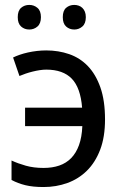

<svg xmlns="http://www.w3.org/2000/svg" viewBox="-20 -751 502 781"><path d="M157.2 9.8Q113.8 9.8 83.5 2.4Q53.2 -4.9 26.9 -19V-98.1Q53.2 -85.9 85.2 -76.9Q117.2 -67.9 157.2 -67.9Q192.9 -67.9 221.2 -77.6Q249.5 -87.4 269.5 -107.9Q289.6 -128.4 301.3 -160.6Q313 -192.9 314.9 -237.8H82V-313H314Q307.6 -394 272 -430.9Q236.3 -467.8 168 -467.8Q155.8 -467.8 141.4 -465.6Q127 -463.4 112.3 -459.7Q97.7 -456.1 84 -451.4Q70.3 -446.8 59.1 -441.9L33.2 -517.1Q44.9 -522.9 60.5 -528.3Q76.2 -533.7 93.8 -537.6Q111.3 -541.5 130.4 -543.7Q149.4 -545.9 168 -545.9Q217.8 -545.9 261.5 -530.8Q305.2 -515.6 337.4 -482.2Q369.6 -448.7 388.4 -395.3Q407.2 -341.8 407.2 -265.1Q407.2 -193.8 387.5 -142.1Q367.7 -90.3 333.5 -56.6Q299.3 -22.9 253.9 -6.6Q208.5 9.8 157.2 9.8ZM52.2 -681.2Q52.2 -707.5 65.9 -719.2Q79.6 -731 99.1 -731Q118.2 -731 132.3 -719Q146.5 -707 146.5 -681.2Q146.5 -655.3 132.3 -643.1Q118.2 -630.9 99.1 -630.9Q79.6 -630.9 65.9 -643.1Q52.2 -655.3 52.2 -681.2ZM235.4 -681.2Q235.4 -707.5 249 -719.2Q262.7 -731 282.2 -731Q291.5 -731 300 -728Q308.6 -725.1 314.9 -719Q321.3 -712.9 325.2 -703.6Q329.1 -694.3 329.1 -681.2Q329.1 -655.3 314.9 -643.1Q300.8 -630.9 282.2 -630.9Q262.7 -630.9 249 -643.1Q235.4 -655.3 235.4 -681.2Z"/></svg>

Font: Genotype
Style: Regular
Weight: 400
Foundry: Ascender Corporation
Version: Version 1.00